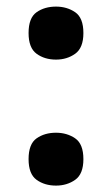

<svg xmlns="http://www.w3.org/2000/svg" viewBox="-20 -566 347 594"><path d="M153.2 -381.6Q118 -381.6 93.2 -399.7Q68.4 -417.8 68.4 -463.8Q68.4 -510.8 93.2 -528.2Q118 -545.6 153.2 -545.6Q187.2 -545.6 212.6 -528.2Q238 -510.8 238 -463.8Q238 -417.8 212.6 -399.7Q187.2 -381.6 153.2 -381.6ZM153.2 8.2Q118 8.2 93.2 -9.7Q68.4 -27.6 68.4 -73.6Q68.4 -120.6 93.2 -138Q118 -155.4 153.2 -155.4Q187.2 -155.4 212.6 -138Q238 -120.6 238 -73.6Q238 -27.6 212.6 -9.7Q187.2 8.2 153.2 8.2Z"/></svg>

Font: Noto Serif Hentaigana ExtraLight
Style: Regular
Weight: 200
Designer: Kazuhiro Yamada
Foundry: nipponia
Version: Version 1.000